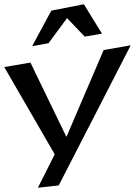

<svg xmlns="http://www.w3.org/2000/svg" viewBox="-165 -701 645 902"><path d="M449 -488 322 -466 148 -60H146L-22 -407L-145 -386L92 24L13 181L111 170ZM-14 -484 63 -498 150 -616 233 -529 314 -543 229 -681 76 -651Z"/></svg>

Font: Gamestation Warped
Style: Regular
Weight: 400
Designer: Jonas Hecksher
Foundry: Jonas Hecksher, Playtypeª, e-types AS
Version: Version 1.003